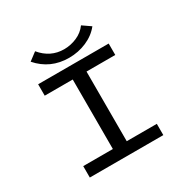

<svg xmlns="http://www.w3.org/2000/svg" viewBox="-177 -960 1104 1122"><g transform="rotate(-30 375.0 -399.5)"><path d="M113 0V-77H313V-546H124V-623H600V-546H406V-76H609V0ZM513 -796 568 -758Q533 -714 477.5 -690Q422 -666 359 -666Q233 -666 152 -759L205 -799Q267 -724 359 -724Q403 -724 445 -742Q487 -760 513 -796Z"/></g></svg>

Font: Inconsolata ExtraExpanded Medium
Style: Regular
Weight: 500
Width: 8
Monospace: yes
Designer: Raph Levien, Cyreal, Brenton Simpson
Foundry: Raph Levien, Cyreal, Google
Version: Version 3.001; ttfautohint (v1.8.2.53-6de2)